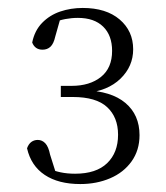

<svg xmlns="http://www.w3.org/2000/svg" viewBox="-20 -913 417 483"><path d="M182 -450Q127 -450 92.5 -473Q58 -496 48 -540Q52 -551 59 -556Q66 -561 75 -561Q86 -561 94 -552.5Q102 -544 106 -524L124 -467L99 -490Q116 -483 132.5 -479.5Q149 -476 169 -476Q222 -476 249.5 -502.5Q277 -529 277 -574Q277 -618 249.5 -643.5Q222 -669 163 -669H133V-697H160Q206 -697 234 -719.5Q262 -742 262 -785Q262 -824 239.5 -846Q217 -868 176 -868Q160 -868 144 -865Q128 -862 109 -854L134 -874L119 -821Q115 -803 107 -795.5Q99 -788 87 -788Q68 -788 61 -806Q67 -836 86 -855.5Q105 -875 131.5 -884Q158 -893 188 -893Q247 -893 281 -864Q315 -835 315 -789Q315 -746 283 -715Q251 -684 195 -679L192 -686Q260 -684 295.5 -654Q331 -624 331 -573Q331 -535 311 -507Q291 -479 257 -464.5Q223 -450 182 -450Z"/></svg>

Font: Noto Serif KR
Style: Regular
Weight: 200
Designer: Ryoko NISHIZUKA 西塚涼子 (kana & ideographs); Frank Grießhammer (Latin, Greek & Cyrillic); Wenlong ZHANG 张文龙 (bopomofo); San
Foundry: Adobe
Version: Version 2.001;hotconv 1.1.0;makeotfexe 2.6.0